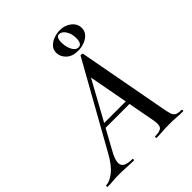

<svg xmlns="http://www.w3.org/2000/svg" viewBox="-263 -956 1090 1090"><g transform="rotate(-45 282.5 -410.5)"><path d="M-34 0Q-38 0 -38 -6Q-38 -12 -34 -12Q-8 -12 28.5 -39.5Q65 -67 101 -132L382 -634Q384 -638 391.5 -637Q399 -636 400 -633L502 -84Q507 -57 512.5 -41Q518 -25 530.5 -18.5Q543 -12 570 -12Q574 -12 574 -6Q574 0 570 0Q545 0 519 -2Q493 -4 462 -4Q432 -4 408 -2Q384 0 359 0Q355 0 355 -6Q355 -12 359 -12Q400 -12 411.5 -27Q423 -42 415 -84L333 -523L379 -583L130 -130Q105 -86 102.5 -60Q100 -34 118.5 -23Q137 -12 175 -12Q179 -12 179 -6Q179 0 174 0Q151 0 119.5 -2Q88 -4 58 -4Q29 -4 10.5 -2Q-8 0 -34 0ZM179 -245 194 -270H411L413 -245ZM393 -664Q347 -664 321.5 -688.5Q296 -713 296 -744Q296 -770 312.5 -787Q329 -804 353.5 -812.5Q378 -821 402 -821Q442 -821 470.5 -798Q499 -775 499 -741Q499 -717 483.5 -699.5Q468 -682 443.5 -673Q419 -664 393 -664ZM408 -676Q436 -676 436 -724Q436 -758 420 -783Q404 -808 382 -808Q358 -808 358 -763Q358 -744 364 -723.5Q370 -703 381 -689.5Q392 -676 408 -676Z"/></g></svg>

Font: Cormorant Garamond Light SemiBold
Style: Italic
Weight: 600
Italic angle: -10°
Version: Version 4.001